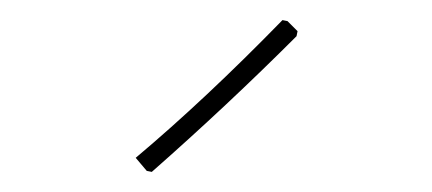

<svg xmlns="http://www.w3.org/2000/svg" viewBox="-20 -689 430 191"><path d="M261 -669 266 -668 276 -658 275 -653Q206 -584 131 -518L126 -519L115 -532Q184 -590 261 -669Z"/></svg>

Font: Alegreya Sans SC Thin
Style: Regular
Weight: 100
Designer: Juan Pablo del Peral
Foundry: Huerta Tipografica
Version: Version 2.007